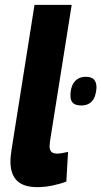

<svg xmlns="http://www.w3.org/2000/svg" viewBox="-20 -760 417 790"><path d="M270 -369Q270 -389 276.5 -406Q283 -423 297 -433.5Q311 -444 333 -444Q356 -444 366.5 -433Q377 -422 377 -400Q376 -380 370 -363Q364 -346 350 -336Q336 -326 314 -326Q291 -326 280 -336.5Q269 -347 270 -369ZM122 -740H275L187 -187Q186 -179 185 -171.5Q184 -164 184 -157Q184 -149 187 -142Q190 -135 197 -131.5Q204 -128 214 -128Q225 -128 235.5 -130Q246 -132 260 -135L253 -13Q227 -3 195.5 3.5Q164 10 133 10Q77 10 50 -16.5Q23 -43 23 -95Q23 -107 24.5 -120.5Q26 -134 28 -147Z"/></svg>

Font: Georama ExtraCondensed Thin
Style: Bold Italic
Weight: 700
Italic angle: -9°
Version: Version 1.001